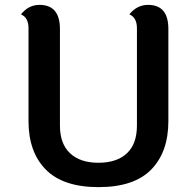

<svg xmlns="http://www.w3.org/2000/svg" viewBox="-20 -758 777 788"><path d="M97 -261V-642Q97 -686 66 -699Q97 -738 142 -738Q226 -738 226 -639V-243Q226 -168 267.5 -129Q309 -90 384 -90Q459 -90 500.5 -128.5Q542 -167 542 -243V-642Q542 -686 511 -699Q542 -738 588 -738Q671 -738 671 -639V-261Q671 -134 600.5 -62Q530 10 384.5 10Q239 10 168 -62Q97 -134 97 -261Z"/></svg>

Font: Laila SemiBold
Style: Regular
Weight: 600
Designer: Hitesh Malaviya
Foundry: Indian Type Foundry
Version: Version 1.302;PS 1.0;hotconv 1.0.78;makeotf.lib2.5.61930; tt